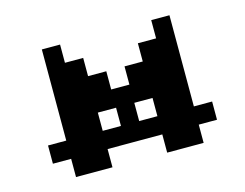

<svg xmlns="http://www.w3.org/2000/svg" viewBox="-87 -746 1129 883"><g transform="rotate(-15 477.5 -304.0)"><path d="M434 -173.6V-260.4H347.2V-173.6ZM520.8 -173.6H607.6V-260.4H520.8ZM173.6 -173.6V-607.6H260.4V-520.8H347.2V-434H434V-347.2H520.8V-434H607.6V-520.8H694.4V-607.6H781.2V-173.6H868.1V-86.8H781.2V0H607.6V-86.8H347.2V0H173.6V-86.8H86.8V-173.6Z"/></g></svg>

Font: 8-bit Operator+ 8
Style: Bold
Weight: 700
Designer: GrandChaos9000
Version: Version 1.3.0 - August 1, 2014